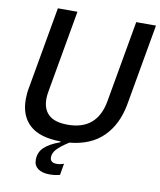

<svg xmlns="http://www.w3.org/2000/svg" viewBox="-103 -843 948 1139"><g transform="rotate(10 371.5 -273.5)"><path d="M624 -763H743L656 -270Q633 -148 559 -75Q485 -2 357 10Q309 41 287 64.5Q265 88 265 114Q265 147 305 147Q325 147 348 139L336 208Q305 216 274 216Q229 216 204 197.5Q179 179 179 145Q179 99 210 69.5Q241 40 304 17L305 12Q179 11 118.5 -44Q58 -99 58 -199Q58 -235 65 -270L152 -763H270L183 -270Q178 -243 178 -222Q178 -160 214.5 -126.5Q251 -93 329 -93Q505 -93 537 -270Z"/></g></svg>

Font: Open Sauce One Medium Italic
Style: Regular
Weight: 500
Italic angle: -10°
Designer: Alfredo Marco Pradil
Foundry: Creative Sauce Fz LLC
Version: Version 1.477